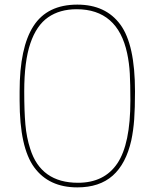

<svg xmlns="http://www.w3.org/2000/svg" viewBox="-20 -806 670 832"><path d="M315 6Q192 6 128.5 -80.5Q65 -167 65 -370V-410Q65 -600 125 -693Q185 -786 315 -786Q438 -786 501.5 -699.5Q565 -613 565 -410Q565 -336 561.5 -288.5Q558 -241 549 -198Q526 -96 468.5 -45Q411 6 315 6ZM318 -14Q432 -14 488.5 -98Q545 -182 545 -370Q545 -441 542.5 -487Q540 -533 531 -575Q490 -766 312 -766Q239 -766 188.5 -731Q138 -696 111.5 -618Q85 -540 85 -410Q85 -324 90 -267Q95 -210 111 -161Q157 -14 318 -14Z"/></svg>

Font: Tanohe Sans Thin
Style: Regular
Weight: 100
Designer: Village Type and Design LLC & Cristiano Sobral
Foundry: Cooper Hewitt Smithsonian Design Museum
Version: Version 1.00;September 29, 2021;FontCreator 13.0.0.2655 64-b